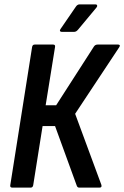

<svg xmlns="http://www.w3.org/2000/svg" viewBox="-20 -859 569 879"><path d="M37 0Q25 0 27 -11L127 -644Q129 -655 139 -655H223Q234 -655 232 -644L189 -377H237L410 -646Q416 -655 427 -655H521Q526 -655 528 -652Q530 -649 526 -643L324 -338L444 -13Q448 0 435 0H343Q334 0 331 -10L232 -282H175L132 -11Q130 0 120 0ZM263 -713Q257 -713 255 -717Q253 -721 257 -726L327 -828Q334 -839 345 -839H417Q423 -839 424.5 -834.5Q426 -830 422 -825L338 -724Q333 -718 328.5 -715.5Q324 -713 318 -713Z"/></svg>

Font: Sofia Sans Condensed
Style: Bold Italic
Weight: 700
Italic angle: -9°
Version: Version 4.100